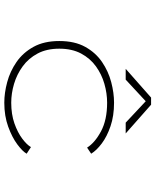

<svg xmlns="http://www.w3.org/2000/svg" viewBox="68 -796 740 915"><g transform="rotate(90 437.5 -338.0)"><path d="M469 11Q422 11 370.8 -2.8Q319.5 -16.5 275 -47.2Q230.5 -78 202.8 -128.2Q175 -178.5 175 -251Q175 -324.5 202.8 -374.5Q230.5 -424.5 275 -454.8Q319.5 -485 370.8 -498.5Q422 -512 469 -512Q532 -512 581 -495.2Q630 -478.5 663.2 -453.5Q696.5 -428.5 712 -403L683 -383.5Q660 -420.5 605.5 -449.8Q551 -479 469 -479Q424.5 -479 379 -466Q333.5 -453 295.5 -425.5Q257.5 -398 234.5 -354.8Q211.5 -311.5 211.5 -251Q211.5 -191 234.5 -147.8Q257.5 -104.5 295.5 -76.8Q333.5 -49 379 -35.5Q424.5 -22 469 -22Q524 -22 567.5 -37.2Q611 -52.5 640.2 -74.5Q669.5 -96.5 680.5 -116L712 -95.5Q701 -76 667.5 -51Q634 -26 583 -7.5Q532 11 469 11ZM307.5 -567.5 444.5 -688.5H478.5L615.5 -567.5H564L462 -663L359 -567.5Z"/></g></svg>

Font: Trispace SemiExpanded Thin
Style: Regular
Weight: 100
Width: 6
Designer: Tyler Finck
Foundry: Etcetera Type Company
Version: Version 1.210; ttfautohint (v1.8.3)